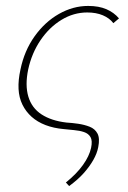

<svg xmlns="http://www.w3.org/2000/svg" viewBox="-20 -432 433 647"><path d="M213 195 202 183Q238 154 259.5 124Q281 94 287 66Q292 42 285 30Q278 18 263 13Q248 8 230 6.5Q212 5 195 3Q161 0 133.5 -10.5Q106 -21 86.5 -38.5Q67 -56 55.5 -79.5Q44 -103 42.5 -132.5Q41 -162 49 -198Q62 -261 96.5 -309.5Q131 -358 178.5 -385Q226 -412 277 -412Q313 -412 338.5 -401Q364 -390 381 -370L362 -354Q349 -371 326.5 -380.5Q304 -390 274 -390Q228 -390 187 -365Q146 -340 116.5 -296.5Q87 -253 75 -198Q64 -145 75.5 -106.5Q87 -68 120 -46.5Q153 -25 204 -19Q222 -18 243 -15Q264 -12 282 -5Q300 2 308.5 18Q317 34 311 64Q307 85 294.5 107Q282 129 262.5 151Q243 173 213 195Z"/></svg>

Font: Ysabeau Infant Thin
Style: Italic
Weight: 250
Italic angle: -12°
Designer: Christian Thalmann (Catharsis Fonts)
Version: Version 2.001;gftools[0.9.30]; featfreeze: ss01,ss02,lnum